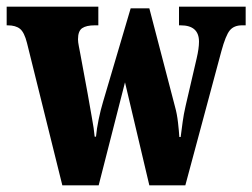

<svg xmlns="http://www.w3.org/2000/svg" viewBox="-25 -556 757 576"><path d="M56 -427Q48 -459 35 -469.5Q22 -480 -2 -480H-5V-536H270V-480H259Q234 -480 221.5 -471.5Q209 -463 209 -438Q209 -430 211.5 -417.5Q214 -405 216 -394L238 -275Q244 -239 250.5 -204Q257 -169 259 -146H263Q265 -169 271 -198Q277 -227 284 -250L367 -531H423L500 -236Q506 -215 509 -188.5Q512 -162 513 -145H517Q520 -168 523 -190.5Q526 -213 532 -239L565 -381Q572 -411 572 -431Q572 -480 517 -480H512V-536H712V-480H701Q677 -480 664.5 -465Q652 -450 639 -402L531 0H423L350 -309L271 0H162Z"/></svg>

Font: Noto Serif ExtraCondensed Black
Style: Regular
Weight: 900
Width: 2
Designer: Monotype Design Team
Foundry: Monotype Imaging Inc.
Version: Version 2.015; ttfautohint (v1.8.4.7-5d5b)